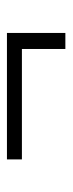

<svg xmlns="http://www.w3.org/2000/svg" viewBox="148 -530 204 539"><g transform="rotate(-90 249.5 -260.0)"><path d="M427 -178H382V-300H72V-342H427Z"/></g></svg>

Font: FiraGO ExtraLight
Style: Regular
Weight: 200
Designer: bBox Type
Foundry: bBox Type GmbH
Version: Version 1.001